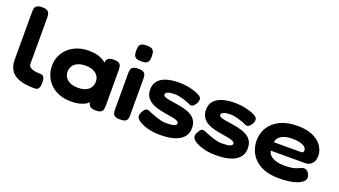

<svg xmlns="http://www.w3.org/2000/svg" viewBox="-61 -1239 3135 1775"><g transform="rotate(20 1506.5 -351.0)"><path d="M304 9Q265 9 227.5 4.5Q190 0 157 -12Q124 -24 99 -45Q74 -66 60 -99.5Q46 -133 46 -182V-644Q46 -664 49.5 -681Q53 -698 69 -709Q85 -720 121 -720Q157 -720 172.5 -709Q188 -698 192 -681Q196 -664 196 -644V-189Q196 -173 207 -162.5Q218 -152 235 -146Q252 -140 270.5 -138Q289 -136 304 -136Q317 -136 329.5 -133Q342 -130 350.5 -115Q359 -100 359 -65Q359 -29 350.5 -13Q342 3 329 6Q316 9 304 9Z M908 8Q870 8 853 -7.5Q836 -23 835 -43L847 -61Q838 -45 815 -29Q792 -13 754 -2.5Q716 8 663 8Q601 8 550.5 -11Q500 -30 464 -64.5Q428 -99 408.5 -144.5Q389 -190 389 -243Q389 -295 408.5 -340Q428 -385 464.5 -418.5Q501 -452 551 -471Q601 -490 663 -490Q714 -490 750.5 -480Q787 -470 811 -454.5Q835 -439 846 -422L835 -436Q835 -461 852.5 -476Q870 -491 909 -491Q945 -491 960.5 -480Q976 -469 979.5 -451Q983 -433 983 -413V-68Q983 -49 979.5 -31Q976 -13 960.5 -2.5Q945 8 908 8ZM684 -133Q729 -133 759.5 -147Q790 -161 805.5 -186Q821 -211 821 -242Q821 -274 805 -298Q789 -322 758.5 -336Q728 -350 682 -350Q637 -350 606 -336Q575 -322 559 -297Q543 -272 543 -240Q543 -210 559 -185.5Q575 -161 607 -147Q639 -133 684 -133Z M1149 9Q1113 9 1097.5 -1.5Q1082 -12 1078.5 -29.5Q1075 -47 1075 -66V-415Q1075 -435 1078.5 -452Q1082 -469 1098 -479.5Q1114 -490 1150 -490Q1187 -490 1202.5 -479Q1218 -468 1221.5 -451Q1225 -434 1225 -413V-65Q1225 -46 1221.5 -28.5Q1218 -11 1202.5 -1Q1187 9 1149 9ZM1149 -563Q1112 -563 1096 -574Q1080 -585 1076.5 -603Q1073 -621 1073 -641Q1073 -662 1076.5 -679.5Q1080 -697 1096.5 -707.5Q1113 -718 1150 -718Q1188 -718 1203.5 -707Q1219 -696 1223 -678Q1227 -660 1227 -640Q1227 -620 1223 -602Q1219 -584 1203.5 -573.5Q1188 -563 1149 -563Z M1544 17Q1503 17 1465 11Q1427 5 1395 -6.5Q1363 -18 1341 -31.5Q1319 -45 1310 -60Q1301 -71 1301.5 -85Q1302 -99 1309.5 -115Q1317 -131 1329 -147Q1342 -163 1357 -162Q1372 -161 1390 -152Q1405 -146 1425.5 -138Q1446 -130 1469 -122.5Q1492 -115 1515 -110Q1538 -105 1558 -105Q1615 -105 1639 -113.5Q1663 -122 1663 -139Q1663 -150 1651 -157.5Q1639 -165 1619.5 -170Q1600 -175 1576 -179Q1552 -183 1527 -187Q1502 -191 1480 -196Q1450 -202 1421 -212.5Q1392 -223 1368.5 -240.5Q1345 -258 1331 -284.5Q1317 -311 1317 -349Q1317 -396 1342.5 -429.5Q1368 -463 1420.5 -481Q1473 -499 1554 -499Q1576 -499 1602.5 -496Q1629 -493 1656 -487Q1683 -481 1707 -473Q1731 -465 1749 -455Q1779 -440 1780 -416.5Q1781 -393 1763 -367Q1750 -347 1735.5 -340.5Q1721 -334 1704 -342Q1686 -351 1659 -360.5Q1632 -370 1603 -377Q1574 -384 1549 -384Q1513 -384 1493 -379Q1473 -374 1465 -366Q1457 -358 1457 -348Q1457 -336 1473 -328.5Q1489 -321 1514.5 -316.5Q1540 -312 1569 -308Q1598 -304 1623 -299Q1655 -293 1687 -283.5Q1719 -274 1745 -257Q1771 -240 1787 -212.5Q1803 -185 1803 -142Q1803 -66 1737.5 -24.5Q1672 17 1544 17Z M2093 17Q2052 17 2014 11Q1976 5 1944 -6.5Q1912 -18 1890 -31.5Q1868 -45 1859 -60Q1850 -71 1850.5 -85Q1851 -99 1858.5 -115Q1866 -131 1878 -147Q1891 -163 1906 -162Q1921 -161 1939 -152Q1954 -146 1974.5 -138Q1995 -130 2018 -122.5Q2041 -115 2064 -110Q2087 -105 2107 -105Q2164 -105 2188 -113.5Q2212 -122 2212 -139Q2212 -150 2200 -157.5Q2188 -165 2168.5 -170Q2149 -175 2125 -179Q2101 -183 2076 -187Q2051 -191 2029 -196Q1999 -202 1970 -212.5Q1941 -223 1917.5 -240.5Q1894 -258 1880 -284.5Q1866 -311 1866 -349Q1866 -396 1891.5 -429.5Q1917 -463 1969.5 -481Q2022 -499 2103 -499Q2125 -499 2151.5 -496Q2178 -493 2205 -487Q2232 -481 2256 -473Q2280 -465 2298 -455Q2328 -440 2329 -416.5Q2330 -393 2312 -367Q2299 -347 2284.5 -340.5Q2270 -334 2253 -342Q2235 -351 2208 -360.5Q2181 -370 2152 -377Q2123 -384 2098 -384Q2062 -384 2042 -379Q2022 -374 2014 -366Q2006 -358 2006 -348Q2006 -336 2022 -328.5Q2038 -321 2063.5 -316.5Q2089 -312 2118 -308Q2147 -304 2172 -299Q2204 -293 2236 -283.5Q2268 -274 2294 -257Q2320 -240 2336 -212.5Q2352 -185 2352 -142Q2352 -66 2286.5 -24.5Q2221 17 2093 17Z M2716 18Q2629 18 2569.5 -4.5Q2510 -27 2473 -65Q2436 -103 2419.5 -149Q2403 -195 2403 -241Q2403 -314 2439.5 -372Q2476 -430 2545.5 -463.5Q2615 -497 2715 -497Q2789 -497 2841 -479Q2893 -461 2925.5 -432Q2958 -403 2973 -369Q2988 -335 2988 -304Q2988 -250 2961.5 -223.5Q2935 -197 2894 -197H2559Q2561 -172 2581 -152.5Q2601 -133 2637 -121.5Q2673 -110 2724 -110Q2761 -110 2787 -113.5Q2813 -117 2830 -122.5Q2847 -128 2859 -134Q2871 -140 2881 -144Q2891 -148 2903 -149Q2918 -149 2931 -141.5Q2944 -134 2954 -115Q2961 -102 2963 -92Q2965 -82 2964 -73Q2962 -48 2931.5 -27Q2901 -6 2846 6Q2791 18 2716 18ZM2559 -280H2816Q2832 -280 2841 -283.5Q2850 -287 2850 -305Q2850 -324 2834 -338Q2818 -352 2787 -360.5Q2756 -369 2711 -369Q2662 -369 2628.5 -357Q2595 -345 2578 -325Q2561 -305 2559 -280Z"/></g></svg>

Font: Fredoka SemiExpanded SemiBold
Style: Regular
Weight: 600
Width: 6
Designer: Ben Nathan
Foundry: Milena B. Brandão, Ben Nathan
Version: Version 2.001